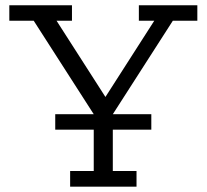

<svg xmlns="http://www.w3.org/2000/svg" viewBox="-20 -703 779 723"><path d="M15.1 -625V-683.1H251V-625H192.9L377 -337.9L561 -625H502.9V-683.1H723.1V-625H630.9L404.8 -272.9H549.8V-214.8H404.8V-59.1H494.1V0H244.1V-59.1H333V-214.8H188V-272.9H333L106.9 -625Z"/></svg>

Font: CMU Concrete
Style: Roman
Weight: 500
Version: Version 0.7.0